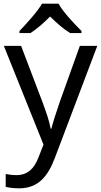

<svg xmlns="http://www.w3.org/2000/svg" viewBox="-20 -786 550 1046"><path d="M299 -766H209C183 -721 123 -656 86 -617V-606H146C181 -628 217 -660 253 -696C289 -660 327 -627 362 -606H424V-617C386 -655 323 -721 299 -766ZM1 -536 217 2 189 73C167 131 131 168 70 168C47 168 25 165 11 162V232C28 236 52 240 84 240C188 240 241 175 279 74L510 -536H415L306 -232C287 -177 268 -118 260 -85H256C248 -129 231 -177 211 -231L95 -536Z"/></svg>

Font: Noto Sans Arabic
Style: Regular
Weight: 400
Designer: Monotype Design Team, Nadine Chahine, Nizar Qandah and Khaled Hosny
Foundry: Monotype Imaging Inc.
Version: Version 2.012